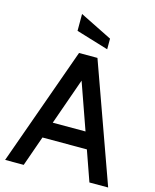

<svg xmlns="http://www.w3.org/2000/svg" viewBox="-133 -1009 886 1098"><g transform="rotate(15 310.0 -460.0)"><path d="M441 -179H178L115 0H5L255 -700H364L615 0H504ZM407 -276 310 -551 213 -276ZM214 -820V-920L405 -825V-762Z"/></g></svg>

Font: Cabin Medium
Style: Regular
Weight: 500
Designer: Pablo Impallari
Foundry: Pablo Impallari. http://www.impallari.com Igino Marini. http://www.ikern.com
Version: Version 2.200